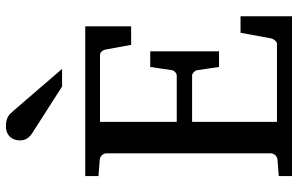

<svg xmlns="http://www.w3.org/2000/svg" viewBox="-192 -776 968 623"><g transform="rotate(-90 291.5 -464.0)"><path d="M32.2 0V-43L84 -46.9Q94.7 -47.9 100.3 -54.7Q106 -61.5 106 -68.8V-602.1Q106 -609.4 100.3 -616.2Q94.7 -623 84 -624L32.2 -627.9V-670.9H518.1V-522H458L442.9 -604Q441.9 -611.3 436.8 -617.2Q431.6 -623 424.8 -623H208V-374H357.9Q364.7 -374 370.4 -379.9Q376 -385.7 376 -391.1L386.2 -460H437V-236.8H386.2L376 -306.2Q376 -311.5 370.1 -317.9Q364.3 -324.2 357.9 -324.2H208V-48.8H460.9Q467.3 -48.8 472.7 -55.7Q478 -62.5 479 -67.9L497.1 -167H550.8V0ZM322.8 -746.1 170.9 -843.3Q160.2 -850.1 154.1 -859.9Q147.9 -869.6 147.9 -883.3Q147.9 -891.1 150.4 -899.2Q152.8 -907.2 158.2 -913.6Q163.6 -919.9 172.4 -924.1Q181.2 -928.2 193.8 -928.2Q204.6 -928.2 211.9 -926.5Q219.2 -924.8 225.1 -921.4Q231 -918 235.8 -912.8Q240.7 -907.7 246.1 -901.4L379.9 -746.1Z"/></g></svg>

Font: BabelStone Ogham Pictish
Style: Regular
Weight: 400
Designer: Andrew West
Foundry: BabelStone
Version: Version 1.02 March 14, 2022